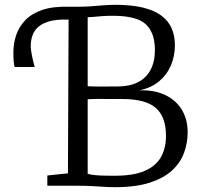

<svg xmlns="http://www.w3.org/2000/svg" viewBox="-20 -771 826 797"><path d="M457.5 6Q433.5 6 411.8 4.5Q390 3 363.8 1.5Q337.5 0 299 0H176.5V-42.5L262 -51.5L265 -743H303Q333 -743 359 -745Q385 -747 409.5 -749Q434 -751 459 -751Q526 -751 573.2 -739.5Q620.5 -728 649.8 -706.2Q679 -684.5 692.5 -653.5Q706 -622.5 706 -583Q706 -538 689.2 -499Q672.5 -460 639.5 -432.8Q606.5 -405.5 558 -396Q621 -398 666 -376.5Q711 -355 735 -315Q759 -275 759 -222Q759 -178 744.2 -137.2Q729.5 -96.5 695 -64.2Q660.5 -32 602.2 -13Q544 6 457.5 6ZM457 -41.5Q534.5 -41.5 581 -61.8Q627.5 -82 648.2 -119Q669 -156 669 -207Q669 -286.5 626.5 -323.2Q584 -360 487 -360Q473.5 -360 454 -360Q434.5 -360 413.2 -360.2Q392 -360.5 373.8 -360.2Q355.5 -360 344 -359V-49.5Q357 -45.5 377 -43.8Q397 -42 418.5 -41.8Q440 -41.5 457 -41.5ZM467 -412Q517.5 -412 552.2 -429.5Q587 -447 605 -481Q623 -515 623 -564Q623 -634.5 585.5 -670Q548 -705.5 448 -705.5Q423.5 -705.5 403.8 -704Q384 -702.5 369 -701Q354 -699.5 344 -699.5V-413Q355.5 -412.5 372.5 -412Q389.5 -411.5 407.5 -411.8Q425.5 -412 441.5 -412Q457.5 -412 467 -412ZM41 -493Q38.5 -499.5 37 -514.5Q35.5 -529.5 35.5 -553.5Q35.5 -590 47 -624.8Q58.5 -659.5 84.8 -687Q111 -714.5 155.5 -729.8Q200 -745 266.5 -743L276.5 -715L266.5 -689.5Q211 -692 175.8 -679.8Q140.5 -667.5 124 -642.2Q107.5 -617 107.5 -579Q107.5 -568 111.8 -544.5Q116 -521 124 -493Z"/></svg>

Font: Merriweather 20pt Light
Style: Regular
Weight: 300
Version: Version 2.100